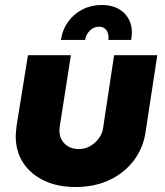

<svg xmlns="http://www.w3.org/2000/svg" viewBox="-20 -736 661 769"><path d="M610 -515 563 -207Q554 -144 516.5 -94Q479 -44 419.5 -15.5Q360 13 282 13Q210 13 156 -13Q102 -39 72.5 -84.5Q43 -130 43 -190Q43 -200 44.5 -213Q46 -226 47 -236L92 -515H264L220 -234Q219 -230 218.5 -223.5Q218 -217 218 -213Q218 -181 239.5 -160Q261 -139 296 -139Q321 -139 341.5 -151Q362 -163 376 -182Q390 -201 393 -224L437 -515ZM224 -576Q230 -617 252.5 -648.5Q275 -680 310 -698Q345 -716 387 -716Q451 -716 484 -676.5Q517 -637 505 -576H414Q416 -590 412.5 -602Q409 -614 400 -621.5Q391 -629 376 -629Q356 -629 340 -613.5Q324 -598 321 -576Z"/></svg>

Font: MuseoModerno Thin ExtraBold
Style: Italic
Weight: 800
Italic angle: -9°
Version: Version 1.003